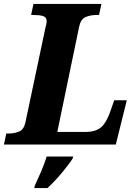

<svg xmlns="http://www.w3.org/2000/svg" viewBox="-43 -734 686 975"><path d="M-23 0 -11 -56H1Q30 -56 54 -66Q78 -76 86 -112L187 -590Q190 -601 192 -610.5Q194 -620 194 -626Q194 -647 175.5 -652.5Q157 -658 127 -658H115L127 -714H472L460 -658H448Q417 -658 392 -647.5Q367 -637 359 -599L248 -64H391Q446 -64 473.5 -90.5Q501 -117 521 -179L537 -225H601L545 0ZM134 208Q150 174 166.5 135.5Q183 97 194 61H329L326 71Q306 102 270.5 144.5Q235 187 198 221H131Z"/></svg>

Font: Noto Serif SemiCondensed ExtraBold
Style: Italic
Weight: 800
Width: 4
Italic angle: -12°
Designer: Monotype Design Team
Foundry: Monotype Imaging Inc.
Version: Version 2.014; ttfautohint (v1.8.4.7-5d5b)